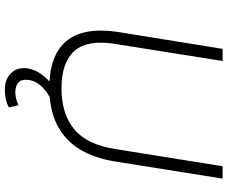

<svg xmlns="http://www.w3.org/2000/svg" viewBox="-93 -652 936 790"><g transform="rotate(90 375.0 -257.0)"><path d="M341 8Q275 8 226.5 -9.5Q178 -27 149 -62Q120 -97 110.5 -149.5Q101 -202 111 -271L181 -705H231L161 -264Q142 -149 189.5 -95.5Q237 -42 343 -42Q449 -42 512 -94.5Q575 -147 593 -262L664 -705H715L645 -266Q631 -176 593 -115Q555 -54 492 -23Q429 8 341 8ZM349 191Q306 191 281 165.5Q256 140 261 99Q267 60 298 25Q329 -10 376 -32L394 0Q376 7 357.5 20.5Q339 34 325.5 52.5Q312 71 309 93Q305 123 320 135.5Q335 148 359 148Q371 148 384.5 145Q398 142 413 135L422 174Q412 181 392.5 186Q373 191 349 191Z"/></g></svg>

Font: Nunito Sans 7pt ExtraLight
Style: Italic
Weight: 250
Italic angle: -9°
Designer: Vernon Adams
Foundry: Vernon Adams
Version: Version 3.101;gftools[0.9.27]